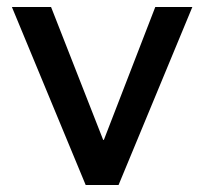

<svg xmlns="http://www.w3.org/2000/svg" viewBox="-20 -523 583 549"><path d="M225 6 14 -503H126L275 -123H277L424 -503H530L319 6Z"/></svg>

Font: REM Medium
Style: Regular
Weight: 400
Version: Version 1.005;gftools[0.9.28]